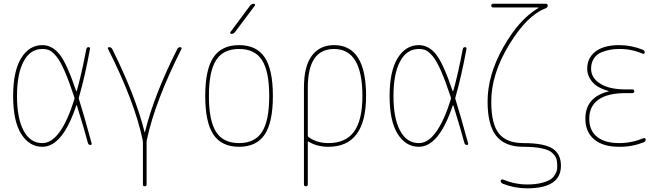

<svg xmlns="http://www.w3.org/2000/svg" viewBox="-20 -770 3540 1020"><path d="M205.1 -509.8Q140.6 -509.8 105.5 -443.8Q70.3 -377.9 70.3 -259.8Q70.3 -141.6 105.5 -75.7Q140.6 -9.8 205.1 -9.8Q301.8 -9.8 375 -242.2Q376 -248 375 -252.9Q346.7 -338.9 323.2 -392.6Q299.8 -446.3 279.3 -470.7Q258.8 -495.1 243.2 -502.4Q227.5 -509.8 205.1 -509.8ZM205.1 9.8Q135.7 9.8 92.8 -58.1Q49.8 -126 49.8 -259.8Q49.8 -391.6 92.3 -460.9Q134.8 -530.3 205.1 -530.3Q256.8 -530.3 295.9 -481.9Q335 -433.6 384.8 -286.1Q384.8 -285.2 386.2 -285.2Q387.7 -285.2 387.7 -286.1Q412.1 -371.1 438.5 -508.8Q440.4 -519.5 450.2 -519.5Q460 -519.5 458 -509.8Q431.6 -365.2 399.4 -252.9Q397.5 -248 399.4 -243.2Q424.8 -163.1 466.8 -8.8Q468.8 0 460 0Q450.2 0 447.3 -9.8Q428.7 -80.1 388.7 -209Q387.7 -210.9 385.7 -210.9Q312.5 9.8 205.1 9.8Z M738.3 -24.4Q695.3 -230.5 553.7 -510.7Q551.8 -513.7 553.7 -516.6Q555.7 -519.5 559.6 -519.5Q570.3 -519.5 576.2 -509.8Q700.2 -260.7 748 -68.4Q748 -66.4 749 -66.4Q750 -66.4 750 -68.4Q796.9 -261.7 921.9 -509.8Q926.8 -519.5 938.5 -519.5Q941.4 -519.5 943.4 -516.6Q945.3 -513.7 944.3 -510.7Q802.7 -229.5 759.8 -25.4Q758.8 -22.5 758.8 -14.6V210Q758.8 219.7 749 219.7Q739.3 219.7 739.3 210V-14.6Q739.3 -21.5 738.3 -24.4Z M1372.1 -450.2Q1334 -509.8 1250 -509.8Q1166 -509.8 1127.9 -450.2Q1089.8 -390.6 1089.8 -259.8Q1089.8 -128.9 1127.9 -69.3Q1166 -9.8 1250 -9.8Q1334 -9.8 1372.1 -69.3Q1410.2 -128.9 1410.2 -259.8Q1410.2 -390.6 1372.1 -450.2ZM1386.2 -55.2Q1342.8 9.8 1250 9.8Q1157.2 9.8 1113.8 -55.2Q1070.3 -120.1 1070.3 -260.3Q1070.3 -400.4 1113.8 -465.3Q1157.2 -530.3 1250 -530.3Q1342.8 -530.3 1386.2 -465.3Q1429.7 -400.4 1429.7 -260.3Q1429.7 -120.1 1386.2 -55.2ZM1209 -589.8Q1205.1 -589.8 1203.6 -593.3Q1202.1 -596.7 1204.1 -599.6L1308.6 -740.2Q1316.4 -750 1329.1 -750Q1333 -750 1334.5 -746.6Q1335.9 -743.2 1334 -740.2L1228.5 -599.6Q1220.7 -589.8 1209 -589.8Z M1615.2 -304.7V-49.8Q1615.2 -44.9 1619.1 -42Q1663.1 -9.8 1724.6 -9.8Q1816.4 -9.8 1860.8 -70.8Q1905.3 -131.8 1905.3 -259.8Q1905.3 -509.8 1754.9 -509.8Q1615.2 -509.8 1615.2 -304.7ZM1594.7 210V-304.7Q1594.7 -418 1636.7 -474.1Q1678.7 -530.3 1754.9 -530.3Q1924.8 -530.3 1924.8 -260.3Q1924.8 9.8 1724.6 9.8Q1665 9.8 1619.1 -17.6Q1615.2 -19.5 1615.2 -15.6V209Q1615.2 219.7 1605 219.7Q1594.7 219.7 1594.7 210Z M2205.1 -509.8Q2140.6 -509.8 2105.5 -443.8Q2070.3 -377.9 2070.3 -259.8Q2070.3 -141.6 2105.5 -75.7Q2140.6 -9.8 2205.1 -9.8Q2301.8 -9.8 2375 -242.2Q2376 -248 2375 -252.9Q2346.7 -338.9 2323.2 -392.6Q2299.8 -446.3 2279.3 -470.7Q2258.8 -495.1 2243.2 -502.4Q2227.5 -509.8 2205.1 -509.8ZM2205.1 9.8Q2135.7 9.8 2092.8 -58.1Q2049.8 -126 2049.8 -259.8Q2049.8 -391.6 2092.3 -460.9Q2134.8 -530.3 2205.1 -530.3Q2256.8 -530.3 2295.9 -481.9Q2335 -433.6 2384.8 -286.1Q2384.8 -285.2 2386.2 -285.2Q2387.7 -285.2 2387.7 -286.1Q2412.1 -371.1 2438.5 -508.8Q2440.4 -519.5 2450.2 -519.5Q2460 -519.5 2458 -509.8Q2431.6 -365.2 2399.4 -252.9Q2397.5 -248 2399.4 -243.2Q2424.8 -163.1 2466.8 -8.8Q2468.8 0 2460 0Q2450.2 0 2447.3 -9.8Q2428.7 -80.1 2388.7 -209Q2387.7 -210.9 2385.7 -210.9Q2312.5 9.8 2205.1 9.8Z M2838.9 -726.6Q2840.8 -726.6 2840.8 -728.5Q2840.8 -729.5 2839.8 -730.5H2599.6Q2589.8 -730.5 2589.8 -740.2Q2589.8 -750 2599.6 -750H2879.9Q2889.6 -750 2889.6 -740.2Q2889.6 -731.4 2880.9 -726.6Q2781.2 -690.4 2685.5 -533.7Q2589.8 -377 2589.8 -230.5Q2589.8 -110.4 2630.9 -60.1Q2671.9 -9.8 2759.8 -9.8Q2870.1 -9.8 2915 19Q2960 47.9 2960 110.4Q2960 230.5 2780.3 230.5Q2713.9 230.5 2651.4 206.1Q2640.6 202.1 2639.6 191.4Q2639.6 187.5 2643.6 185.1Q2647.5 182.6 2651.4 183.6Q2715.8 210 2780.3 210Q2825.2 210 2857.4 201.7Q2889.6 193.4 2905.3 182.6Q2920.9 171.9 2929.7 155.3Q2938.5 138.7 2939.5 130.4Q2940.4 122.1 2940.4 110.4Q2940.4 86.9 2935.1 71.8Q2929.7 56.6 2913.1 41.5Q2896.5 26.4 2857.9 18.1Q2819.3 9.8 2759.8 9.8Q2662.1 9.8 2616.2 -48.3Q2570.3 -106.4 2570.3 -230.5Q2570.3 -372.1 2654.3 -520Q2738.3 -668 2838.9 -726.6Z M3212.9 -284.2Q3213.9 -284.2 3213.9 -285.2Q3213.9 -287.1 3211.9 -287.1Q3155.3 -301.8 3127.4 -334Q3099.6 -366.2 3099.6 -405.3Q3099.6 -462.9 3144 -496.6Q3188.5 -530.3 3269.5 -530.3Q3333 -530.3 3394.5 -505.9Q3404.3 -502.9 3405.3 -491.2Q3405.3 -487.3 3402.3 -485.4Q3399.4 -483.4 3394.5 -484.4Q3335 -510.7 3269.5 -509.8Q3244.1 -509.8 3222.2 -505.9Q3200.2 -502 3175.3 -492.2Q3150.4 -482.4 3135.3 -459.5Q3120.1 -436.5 3120.1 -405.3Q3120.1 -356.4 3168.5 -325.7Q3216.8 -294.9 3304.7 -294.9H3339.8Q3349.6 -294.9 3349.6 -285.2Q3349.6 -275.4 3339.8 -275.4H3304.7Q3207 -275.4 3158.7 -240.2Q3110.4 -205.1 3110.4 -139.6Q3110.4 -76.2 3151.9 -43Q3193.4 -9.8 3269.5 -9.8Q3335 -9.8 3399.4 -36.1Q3403.3 -37.1 3406.7 -35.2Q3410.2 -33.2 3410.2 -29.3Q3410.2 -18.6 3399.4 -13.7Q3335.9 10.7 3269.5 9.8Q3182.6 9.8 3136.2 -29.8Q3089.8 -69.3 3089.8 -139.6Q3089.8 -253.9 3212.9 -284.2Z"/></svg>

Font: Rounded-X Mgen+ 1mn thin
Style: Regular
Weight: 100
Designer: [Source Han Sans]
Ryoko NISHIZUKA  (kana & ideographs); Paul D. Hunt (Latin, Greek & Cyrillic); Wenlong ZHANG  (bopomofo
Version: Version 1.059.20150602